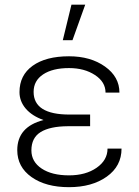

<svg xmlns="http://www.w3.org/2000/svg" viewBox="-20 -773 583 803"><path d="M52.2 -145Q52.2 -242.7 162.1 -271Q113.8 -288.1 87.6 -318.8Q61.5 -349.6 61.5 -387.7Q61.5 -458.5 116.7 -498Q171.9 -537.6 268.6 -537.6Q358.9 -537.6 419.2 -494.6Q479.5 -451.7 479.5 -385.7H421.4Q421.4 -430.2 377.2 -459.2Q333 -488.3 268.6 -488.3Q200.2 -488.3 160.4 -461.9Q120.6 -435.5 120.6 -388.7Q120.6 -293.9 270.5 -293.9H356.9V-245.1H263.2Q189 -244.6 150.1 -220.7Q111.3 -196.8 111.3 -144Q111.3 -96.7 154.1 -68.1Q196.8 -39.6 268.6 -39.6Q338.4 -39.6 384 -71.3Q429.7 -103 429.7 -151.4H488.3Q488.3 -78.1 426.5 -34.2Q364.7 9.8 268.6 9.8Q171.4 9.8 111.8 -32.5Q52.2 -74.7 52.2 -145ZM278.8 -753.4H336.4L283.2 -605H242.7Z"/></svg>

Font: Roboto-Light
Style: Regular
Weight: 300
Designer: Google
Version: Version 2.137; 2017